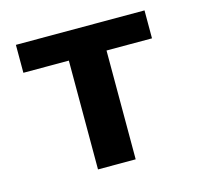

<svg xmlns="http://www.w3.org/2000/svg" viewBox="-71 -496 587 571"><g transform="rotate(-15 222.0 -210.5)"><path d="M420 -421V-335H280V0H164V-335H24V-421Z"/></g></svg>

Font: EauTest
Style: Bold Italic
Weight: 700
Italic angle: -12°
Designer: Christian Thalmann (Catharsis Fonts)
Version: Version 0.001;PS 000.001;hotconv 1.0.88;makeotf.lib2.5.64775